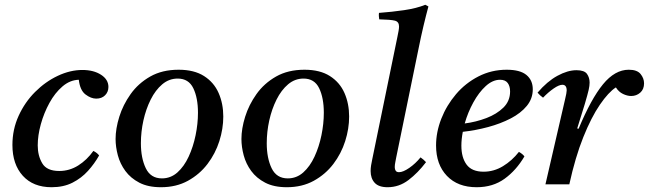

<svg xmlns="http://www.w3.org/2000/svg" viewBox="-20 -772 2717 804"><path d="M196 12Q119 12 75.5 -36Q32 -84 32 -165Q32 -230 58 -287Q84 -344 127 -387Q170 -430 222 -454.5Q274 -479 325 -479Q372 -479 403 -459Q434 -439 434 -408Q434 -387 420 -373Q406 -359 383 -359Q361 -359 338 -376.5Q315 -394 310 -438Q273 -437 241.5 -410Q210 -383 187 -341Q164 -299 151 -252Q138 -205 138 -163Q138 -120 157 -88Q176 -56 228 -56Q271 -56 307.5 -79Q344 -102 371 -140Q387 -132 395 -121Q376 -87 348.5 -56.5Q321 -26 283.5 -7Q246 12 196 12Z M915 -284Q915 -233 898.5 -181Q882 -129 849 -85.5Q816 -42 767 -15Q718 12 654 12Q600 12 563.5 -7Q527 -26 505 -56Q483 -86 473.5 -121.5Q464 -157 464 -190Q464 -233 479.5 -283Q495 -333 527 -378Q559 -423 609 -451.5Q659 -480 728 -480Q793 -480 834.5 -453.5Q876 -427 895.5 -382.5Q915 -338 915 -284ZM809 -300Q809 -362 789.5 -402.5Q770 -443 724 -443Q688 -443 659.5 -419Q631 -395 611 -355Q591 -315 580.5 -267.5Q570 -220 570 -172Q570 -110 590.5 -67.5Q611 -25 658 -25Q695 -25 723 -50Q751 -75 770 -116Q789 -157 799 -205.5Q809 -254 809 -300Z M1442 -284Q1442 -233 1425.5 -181Q1409 -129 1376 -85.5Q1343 -42 1294 -15Q1245 12 1181 12Q1127 12 1090.5 -7Q1054 -26 1032 -56Q1010 -86 1000.5 -121.5Q991 -157 991 -190Q991 -233 1006.5 -283Q1022 -333 1054 -378Q1086 -423 1136 -451.5Q1186 -480 1255 -480Q1320 -480 1361.5 -453.5Q1403 -427 1422.5 -382.5Q1442 -338 1442 -284ZM1336 -300Q1336 -362 1316.5 -402.5Q1297 -443 1251 -443Q1215 -443 1186.5 -419Q1158 -395 1138 -355Q1118 -315 1107.5 -267.5Q1097 -220 1097 -172Q1097 -110 1117.5 -67.5Q1138 -25 1185 -25Q1222 -25 1250 -50Q1278 -75 1297 -116Q1316 -157 1326 -205.5Q1336 -254 1336 -300Z M1741 -113Q1754 -104 1764 -93Q1730 -48 1690.5 -18Q1651 12 1603 12Q1566 12 1549 -6.5Q1532 -25 1532 -56Q1532 -67 1534 -80Q1536 -93 1539 -106L1644 -617Q1647 -631 1649 -642.5Q1651 -654 1651 -661Q1651 -681 1633.5 -685.5Q1616 -690 1568 -691Q1567 -698 1566.5 -704.5Q1566 -711 1567 -718Q1621 -722 1672.5 -729.5Q1724 -737 1761 -752L1774 -745Q1764 -708 1753.5 -664Q1743 -620 1732 -565L1639 -112Q1638 -105 1635.5 -93.5Q1633 -82 1633 -72Q1633 -63 1637 -57Q1641 -51 1651 -51Q1668 -51 1694 -69Q1720 -87 1741 -113Z M2211 -398Q2211 -359 2186 -328.5Q2161 -298 2118.5 -276Q2076 -254 2024 -240Q1972 -226 1918 -220Q1912 -189 1912 -162Q1912 -112 1934 -82.5Q1956 -53 2005 -53Q2048 -53 2086 -76Q2124 -99 2153 -136Q2169 -127 2176 -117Q2142 -59 2093 -23.5Q2044 12 1976 12Q1897 12 1851.5 -35.5Q1806 -83 1806 -163Q1806 -219 1828 -275Q1850 -331 1889.5 -377.5Q1929 -424 1983.5 -452Q2038 -480 2102 -480Q2158 -480 2184.5 -458Q2211 -436 2211 -398ZM1926 -255Q1973 -261 2016.5 -277.5Q2060 -294 2088 -321.5Q2116 -349 2116 -389Q2116 -411 2106 -424.5Q2096 -438 2074 -438Q2043 -438 2014 -411.5Q1985 -385 1962 -343Q1939 -301 1926 -255Z M2364 0H2264L2346 -355Q2353 -384 2353 -393Q2353 -417 2335 -417Q2321 -417 2298.5 -401.5Q2276 -386 2254 -363Q2247 -368 2241.5 -373Q2236 -378 2231 -384Q2271 -431 2314 -454.5Q2357 -478 2394 -478Q2427 -478 2438 -462.5Q2449 -447 2449 -426Q2449 -413 2445 -395.5Q2441 -378 2429 -337L2397 -234L2403 -233Q2455 -358 2505 -419Q2555 -480 2613 -480Q2648 -480 2662.5 -462Q2677 -444 2677 -423Q2677 -398 2661 -384Q2645 -370 2623 -370Q2607 -370 2589 -378.5Q2571 -387 2559 -406Q2528 -386 2492 -333.5Q2456 -281 2422.5 -197.5Q2389 -114 2364 0Z"/></svg>

Font: Castoro
Style: Italic
Weight: 400
Italic angle: -11°
Designer: John Hudson with Paul Hanslow, assisted by Kaja Sojewska.
Foundry: Tiro Typeworks Ltd.
Version: Version 2.04